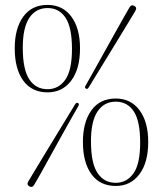

<svg xmlns="http://www.w3.org/2000/svg" viewBox="-20 -730 648 763"><path d="M169 -710.5Q229 -710.5 263.5 -664Q298 -617.5 298 -538Q298 -456 263 -409.5Q228 -363 169 -363Q106.5 -363 72.5 -409.5Q38.5 -456 38.5 -538Q38.5 -616.5 72.2 -663.5Q106 -710.5 169 -710.5ZM266 -535.5Q266 -621 240.5 -659.5Q215 -698 169 -698Q122.5 -698 96.5 -659Q70.5 -620 70.5 -540.5Q70.5 -453.5 96.5 -414.5Q122.5 -375.5 169 -375.5Q212.5 -375.5 239.2 -412.8Q266 -450 266 -535.5ZM332.5 -382.5Q327.5 -374 321.5 -378Q314.5 -381.5 320.5 -390.5Q327.5 -403 345 -434Q362.5 -465 384.5 -504.8Q406.5 -544.5 428.8 -584.2Q451 -624 468.5 -655.2Q486 -686.5 494 -699.5Q501.5 -713.5 514 -706.5Q526 -700 517.5 -686Q511 -675 492.8 -645Q474.5 -615 450.8 -576Q427 -537 402.8 -497.5Q378.5 -458 359.5 -426.8Q340.5 -395.5 332.5 -382.5ZM278.5 -315.5Q283.5 -323.5 290 -320.5Q297 -316.5 290.5 -307Q283.5 -295 266 -264Q248.5 -233 226.2 -193Q204 -153 181.8 -112.8Q159.5 -72.5 142 -41Q124.5 -9.5 116.5 3.5Q108.5 17.5 96.5 10.5Q84.5 3.5 93 -10Q99.5 -21 117.8 -51.2Q136 -81.5 160 -121Q184 -160.5 208.2 -200.2Q232.5 -240 251.5 -271.2Q270.5 -302.5 278.5 -315.5ZM440 -338.5Q500 -338.5 534.5 -292Q569 -245.5 569 -166Q569 -84 534 -37.5Q499 9 440 9Q377.5 9 343.5 -37.5Q309.5 -84 309.5 -166Q309.5 -244.5 343.2 -291.5Q377 -338.5 440 -338.5ZM537 -163.5Q537 -249 511.5 -287.5Q486 -326 440 -326Q393.5 -326 367.5 -287Q341.5 -248 341.5 -168.5Q341.5 -81.5 367.5 -42.5Q393.5 -3.5 440 -3.5Q483.5 -3.5 510.2 -40.8Q537 -78 537 -163.5Z"/></svg>

Font: Fraunces 72pt Thin
Style: Regular
Weight: 100
Version: Version 1.000;[b76b70a41]